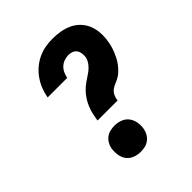

<svg xmlns="http://www.w3.org/2000/svg" viewBox="-206 -873 1012 1012"><g transform="rotate(-45 300.0 -367.5)"><path d="M214 -270Q217 -291 221.5 -311.5Q226 -332 234.5 -353Q243 -374 255 -392.5Q267 -411 282.5 -427Q298 -443 317 -456Q336 -469 354.5 -481.5Q373 -494 387.5 -512Q402 -530 406 -550Q408 -564 406 -578Q404 -592 396.5 -602.5Q389 -613 376.5 -618Q364 -623 350 -623Q334 -623 318 -617.5Q302 -612 289.5 -600.5Q277 -589 270 -573.5Q263 -558 260 -542H114Q119 -570 129 -596Q139 -622 155.5 -646Q172 -670 194 -689Q216 -708 242 -720.5Q268 -733 295.5 -738Q323 -743 350 -743Q380 -743 409 -738Q438 -733 463.5 -721Q489 -709 508.5 -688.5Q528 -668 538.5 -642Q549 -616 551 -586Q553 -556 548 -526Q546 -511 541.5 -495Q537 -479 531 -464Q525 -449 517.5 -434Q510 -419 500 -405.5Q490 -392 478 -379.5Q466 -367 452 -358Q438 -349 422 -343Q406 -337 392.5 -327Q379 -317 372 -301.5Q365 -286 363 -270ZM259 8Q235 8 213.5 -0.5Q192 -9 179 -26.5Q166 -44 162.5 -67Q159 -90 162 -114Q165 -130 173.5 -145Q182 -160 196 -170.5Q210 -181 226.5 -184.5Q243 -188 259 -188Q282 -188 303.5 -179.5Q325 -171 338 -153.5Q351 -136 355 -113Q359 -90 355 -66Q352 -50 343.5 -35Q335 -20 321 -9.5Q307 1 291 4.5Q275 8 259 8Z"/></g></svg>

Font: Iosevka Curly Slab HvEx
Style: Italic
Weight: 900
Width: 7
Italic angle: -9°
Monospace: yes
Designer: Belleve Invis
Foundry: Belleve Invis
Version: Version 11.1.0; ttfautohint (v1.8.3)